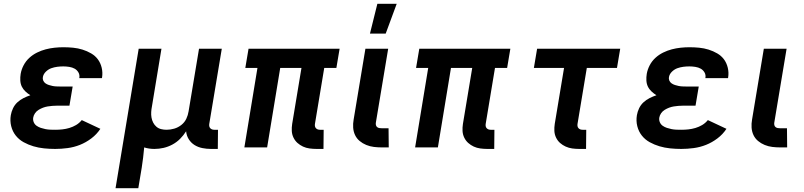

<svg xmlns="http://www.w3.org/2000/svg" viewBox="-20 -777 4240 1012"><path d="M271 8Q241 8 212 5Q183 2 156 -6Q129 -14 104.5 -27.5Q80 -41 63 -62.5Q46 -84 39 -112Q32 -140 37 -170Q40 -188 48.5 -206Q57 -224 71.5 -237.5Q86 -251 104 -260Q122 -269 140 -275Q127 -283 114.5 -294.5Q102 -306 95 -320.5Q88 -335 87 -352.5Q86 -370 89 -388Q93 -411 104.5 -433Q116 -455 134.5 -472Q153 -489 175.5 -500Q198 -511 221 -517Q244 -523 267.5 -525.5Q291 -528 314 -528Q340 -528 365.5 -525.5Q391 -523 415 -515.5Q439 -508 460.5 -495.5Q482 -483 496 -464Q510 -445 516 -420Q522 -395 518 -369L517 -365H398V-366Q401 -382 393.5 -395Q386 -408 373.5 -415Q361 -422 345 -424.5Q329 -427 314 -427Q298 -427 282 -425Q266 -423 250.5 -417.5Q235 -412 222 -399.5Q209 -387 206 -371Q204 -361 208 -352Q212 -343 220 -337.5Q228 -332 237.5 -329Q247 -326 256.5 -324Q266 -322 276.5 -321.5Q287 -321 297 -321H363L346 -220H280Q268 -220 256 -219Q244 -218 231.5 -216Q219 -214 207 -209.5Q195 -205 183.5 -198Q172 -191 164.5 -180Q157 -169 155 -157Q153 -144 158 -132.5Q163 -121 173 -114Q183 -107 195 -103Q207 -99 219.5 -96.5Q232 -94 245 -93.5Q258 -93 271 -93Q290 -93 308.5 -95Q327 -97 345.5 -102.5Q364 -108 381 -118Q398 -128 411 -144L509 -98Q490 -69 461.5 -47.5Q433 -26 401.5 -13.5Q370 -1 336.5 3.5Q303 8 271 8Z M589 215 711 -520H831L781 -217Q778 -202 777 -187Q776 -172 778.5 -157.5Q781 -143 787.5 -130.5Q794 -118 804.5 -109Q815 -100 829 -96.5Q843 -93 858 -93Q878 -93 898.5 -99Q919 -105 936 -118.5Q953 -132 962 -151Q971 -170 974 -190L1029 -520H1149L1083 -124Q1082 -118 1083 -112Q1084 -106 1088 -101.5Q1092 -97 1097.5 -95Q1103 -93 1109 -93H1129L1128 8H1092Q1069 8 1046.5 3.5Q1024 -1 1005.5 -12.5Q987 -24 975 -43Q963 -62 961 -85Q947 -63 929 -45Q911 -27 888.5 -15Q866 -3 842 2.5Q818 8 794 8Q780 8 766 6Q752 4 740 0Q738 26 734.5 53Q731 80 727 107L709 215Z M1649 8Q1630 8 1611.5 5.5Q1593 3 1577 -4.5Q1561 -12 1548 -23.5Q1535 -35 1527 -51.5Q1519 -68 1518 -86.5Q1517 -105 1520 -124L1569 -419H1457L1388 0H1268L1337 -419H1273L1290 -520H1770L1753 -419H1689L1640 -124Q1639 -118 1640 -112Q1641 -106 1645 -101.5Q1649 -97 1654.5 -95Q1660 -93 1666 -93H1686L1685 8Z M1993 0Q1972 0 1951 -2.5Q1930 -5 1910.5 -13Q1891 -21 1875.5 -34Q1860 -47 1851.5 -65Q1843 -83 1841.5 -104Q1840 -125 1844 -147L1906 -520H2026L1961 -130Q1960 -124 1961.5 -117.5Q1963 -111 1968 -107Q1973 -103 1979.5 -102Q1986 -101 1992 -101H2028L2029 0ZM1930 -600 1969 -757H2071L2013 -600Z M2549 8Q2530 8 2511.5 5.5Q2493 3 2477 -4.5Q2461 -12 2448 -23.5Q2435 -35 2427 -51.5Q2419 -68 2418 -86.5Q2417 -105 2420 -124L2469 -419H2357L2288 0H2168L2237 -419H2173L2190 -520H2670L2653 -419H2589L2540 -124Q2539 -118 2540 -112Q2541 -106 2545 -101.5Q2549 -97 2554.5 -95Q2560 -93 2566 -93H2586L2585 8Z M3034 8Q3014 8 2996 5.5Q2978 3 2961.5 -4.5Q2945 -12 2932 -23.5Q2919 -35 2911 -51.5Q2903 -68 2902 -86.5Q2901 -105 2904 -124L2953 -419H2794L2811 -520H3249L3232 -419H3073L3024 -124Q3023 -118 3024 -112Q3025 -106 3029 -101.5Q3033 -97 3038.5 -95Q3044 -93 3051 -93H3070L3069 8Z M3571 8Q3541 8 3512 5Q3483 2 3456 -6Q3429 -14 3404.5 -27.5Q3380 -41 3363 -62.5Q3346 -84 3339 -112Q3332 -140 3337 -170Q3340 -188 3348.5 -206Q3357 -224 3371.5 -237.5Q3386 -251 3404 -260Q3422 -269 3440 -275Q3427 -283 3414.5 -294.5Q3402 -306 3395 -320.5Q3388 -335 3387 -352.5Q3386 -370 3389 -388Q3393 -411 3404.5 -433Q3416 -455 3434.5 -472Q3453 -489 3475.5 -500Q3498 -511 3521 -517Q3544 -523 3567.5 -525.5Q3591 -528 3614 -528Q3640 -528 3665.5 -525.5Q3691 -523 3715 -515.5Q3739 -508 3760.5 -495.5Q3782 -483 3796 -464Q3810 -445 3816 -420Q3822 -395 3818 -369L3817 -365H3698V-366Q3701 -382 3693.5 -395Q3686 -408 3673.5 -415Q3661 -422 3645 -424.5Q3629 -427 3614 -427Q3598 -427 3582 -425Q3566 -423 3550.5 -417.5Q3535 -412 3522 -399.5Q3509 -387 3506 -371Q3504 -361 3508 -352Q3512 -343 3520 -337.5Q3528 -332 3537.5 -329Q3547 -326 3556.5 -324Q3566 -322 3576.5 -321.5Q3587 -321 3597 -321H3663L3646 -220H3580Q3568 -220 3556 -219Q3544 -218 3531.5 -216Q3519 -214 3507 -209.5Q3495 -205 3483.5 -198Q3472 -191 3464.5 -180Q3457 -169 3455 -157Q3453 -144 3458 -132.5Q3463 -121 3473 -114Q3483 -107 3495 -103Q3507 -99 3519.5 -96.5Q3532 -94 3545 -93.5Q3558 -93 3571 -93Q3590 -93 3608.5 -95Q3627 -97 3645.5 -102.5Q3664 -108 3681 -118Q3698 -128 3711 -144L3809 -98Q3790 -69 3761.5 -47.5Q3733 -26 3701.5 -13.5Q3670 -1 3636.5 3.5Q3603 8 3571 8Z M4093 0Q4072 0 4051 -2.5Q4030 -5 4010.5 -13Q3991 -21 3975.5 -34Q3960 -47 3951.5 -65Q3943 -83 3941.5 -104Q3940 -125 3944 -147L4006 -520H4126L4061 -130Q4060 -124 4061.5 -117.5Q4063 -111 4068 -107Q4073 -103 4079.5 -102Q4086 -101 4092 -101H4128L4129 0Z"/></svg>

Font: Iosevka Aile
Style: Bold Italic
Weight: 700
Italic angle: -9°
Designer: Belleve Invis
Foundry: Belleve Invis
Version: Version 28.0.1; ttfautohint (v1.8.4)